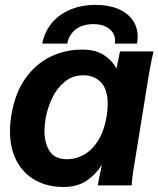

<svg xmlns="http://www.w3.org/2000/svg" viewBox="-20 -761 650 788"><path d="M21 -222.5Q21 -255 27 -291Q42 -380 84.8 -439.8Q127.5 -499.5 187.8 -528.5Q248 -557.5 317 -557.5Q371 -557.5 405.5 -535.5Q440 -513.5 458 -479.5L472.5 -550H610Q602 -518.5 590 -449L529 -71.5L526.5 -56.5Q524.5 -42 522.8 -28Q521 -14 520.5 0H381.5Q384 -17.5 393.5 -63L398 -85Q373.5 -45 335 -19.2Q296.5 6.5 240.5 6.5Q177 6.5 127.2 -20.2Q77.5 -47 49.2 -98.5Q21 -150 21 -222.5ZM418.5 -289Q422 -312 422 -334.5Q422 -394 394.5 -423Q367 -452 322 -452Q277.5 -452 245 -425Q212.5 -398 193.5 -357.2Q174.5 -316.5 167 -274Q162.5 -245 162.5 -224Q162.5 -173 184 -140.2Q205.5 -107.5 254.5 -107.5Q293 -107.5 327 -127.5Q361 -147.5 385.2 -188.5Q409.5 -229.5 418.5 -289ZM372.5 -741Q425 -741 464 -724.8Q503 -708.5 524 -679Q545 -649.5 545 -610.5Q545 -597 542 -582H451.5Q452.5 -590 452.5 -593Q452.5 -623.5 428.2 -642.8Q404 -662 363.5 -662Q319 -662 291.2 -640.8Q263.5 -619.5 256 -582H153.5Q162.5 -630 192.2 -666Q222 -702 268.5 -721.5Q315 -741 372.5 -741Z"/></svg>

Font: JuliaMono ExtraBold
Style: Italic
Weight: 800
Italic angle: -9°
Monospace: yes
Designer: cormullion
Foundry: corm
Version: Version 0.057; ttfautohint (v1.8.4)